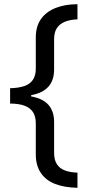

<svg xmlns="http://www.w3.org/2000/svg" viewBox="-20 -734 420 912"><path d="M348 158Q287 157 242.5 140Q198 123 174 87.5Q150 52 150 -1V-148Q150 -182 136 -202.5Q122 -223 95 -232.5Q68 -242 28 -242V-315Q68 -316 95 -325Q122 -334 136 -354.5Q150 -375 150 -408V-556Q150 -609 175 -644Q200 -679 245 -696.5Q290 -714 348 -714V-642Q314 -641 289 -631Q264 -621 250.5 -601Q237 -581 237 -548V-404Q237 -353 210 -322.5Q183 -292 128 -282V-276Q184 -266 210.5 -235.5Q237 -205 237 -154V-7Q237 25 250 45.5Q263 66 288 75.5Q313 85 348 86Z"/></svg>

Font: uhindi25
Style: Book
Weight: 400
Designer: Jelle Bosma - Monotype Design Team
Foundry: Monotype Imaging Inc.
Version: Version 2.003